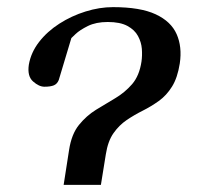

<svg xmlns="http://www.w3.org/2000/svg" viewBox="-20 -516 549 536"><path d="M157.7 0 172.9 -97.7Q179.7 -141.6 200.4 -167.2Q221.2 -192.9 248 -209.5Q274.9 -226.1 301.8 -241.9Q328.6 -257.8 348.9 -281.2Q369.1 -304.7 375 -344.2Q377.4 -360.8 376 -379.6Q374.5 -398.4 365.2 -415.5Q356 -432.6 335.7 -443.6Q315.4 -454.6 280.8 -454.6Q248 -454.6 225.3 -443.4Q202.6 -432.1 190.9 -420.9Q179.2 -409.7 179.2 -409.7L144 -292.5Q139.6 -281.7 130.4 -277.8Q121.1 -273.9 104 -273.9Q88.9 -273.9 72.3 -288.6Q55.7 -303.2 60.5 -335.4Q66.4 -369.6 89.1 -398.9Q111.8 -428.2 145.8 -450Q179.7 -471.7 218.8 -483.9Q257.8 -496.1 295.4 -496.1Q371.6 -496.1 414.6 -476.1Q457.5 -456.1 473.1 -420.7Q488.8 -385.3 481.9 -338.9Q475.6 -298.8 460.2 -274.2Q444.8 -249.5 423.3 -234.1Q401.9 -218.8 378.4 -207Q355 -195.3 333.7 -180.9Q312.5 -166.5 296.9 -144.3Q281.2 -122.1 275.4 -85L261.7 0Z"/></svg>

Font: Gelasio Medium
Style: Italic
Weight: 500
Italic angle: -8.5°
Designer: Eben Sorkin
Foundry: Eben Sorkin
Version: Version 1.008